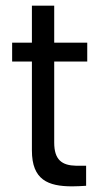

<svg xmlns="http://www.w3.org/2000/svg" viewBox="-20 -658 350 680"><path d="M236 2C252 2 267 1 285 0V-71H250C199 -72 172 -92 172 -153V-440H289V-507H172V-638H93V-507H23V-440H93V-125C93 -21 150 2 236 2Z"/></svg>

Font: Vanilla Cream Book
Style: Regular
Weight: 400
Designer: Jeremy Tribby, Jinavaṁso
Foundry: Tribby Type
Version: Version 1.422;Glyphs 3.1.2 (3151)